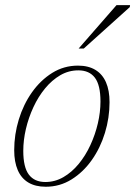

<svg xmlns="http://www.w3.org/2000/svg" viewBox="-20 -700 514 730"><path d="M276.5 -450.5Q316 -450.5 342.8 -434.2Q369.5 -418 383 -387Q396.5 -356 396.5 -311.5Q396.5 -252 379 -194.8Q361.5 -137.5 329 -91.5Q296.5 -45.5 252 -17.8Q207.5 10 154 10Q114.5 10 87.8 -6Q61 -22 47.5 -53.2Q34 -84.5 34 -129Q34 -188.5 51.5 -245.8Q69 -303 101.5 -349Q134 -395 178.5 -422.8Q223 -450.5 276.5 -450.5ZM152.5 -8Q189 -8 221 -26.5Q253 -45 279 -76.5Q305 -108 323.5 -148Q342 -188 352 -230.8Q362 -273.5 362 -314Q362 -376.5 340.8 -404.5Q319.5 -432.5 278 -432.5Q241 -432.5 209.2 -414Q177.5 -395.5 151.5 -364Q125.5 -332.5 107 -292.5Q88.5 -252.5 78.5 -209.8Q68.5 -167 68.5 -126.5Q68.5 -64 89.8 -36Q111 -8 152.5 -8ZM279 -515.5 423 -680.5H474.5L473.5 -673L298.5 -515.5Z"/></svg>

Font: Newsreader 16pt 16pt ExtraLight
Style: Italic
Weight: 250
Italic angle: -17°
Version: Version 1.003